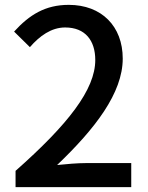

<svg xmlns="http://www.w3.org/2000/svg" viewBox="-20 -770 610 790"><path d="M44 0H520V-99H335C299 -99 253 -95 215 -91C371 -240 485 -387 485 -529C485 -662 398 -750 263 -750C166 -750 101 -709 38 -640L103 -576C143 -622 191 -657 248 -657C331 -657 372 -603 372 -523C372 -402 261 -259 44 -67Z"/></svg>

Font: Noto Sans JP Medium
Style: Regular
Weight: 500
Designer: Ryoko NISHIZUKA 西塚涼子 (kana, bopomofo & ideographs); Paul D. Hunt (Latin, Greek & Cyrillic); Sandoll Communications 산돌커뮤니
Foundry: Adobe
Version: Version 2.004;hotconv 1.0.118;makeotfexe 2.5.65603